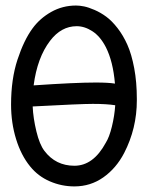

<svg xmlns="http://www.w3.org/2000/svg" viewBox="-20 -666 558 694"><path d="M140.6 -120.6Q181.2 -66.9 249 -66.9Q317.4 -66.9 362.3 -149.9Q375 -169.9 384.5 -208.7Q394 -247.6 396.5 -285.6Q365.7 -290.5 315.4 -290.5Q271.5 -290.5 98.1 -281.2Q100.1 -238.3 111.6 -190.9Q123 -143.6 140.6 -120.6ZM254.9 -646Q268.1 -646 283.9 -642.8Q299.8 -639.6 321.8 -630.1Q343.8 -620.6 364 -605.7Q384.3 -590.8 404.8 -564.5Q425.3 -538.1 440.4 -504.2Q455.6 -470.2 465.1 -419.7Q474.6 -369.1 474.6 -308.6V-303.2Q474.6 -201.7 428.7 -112.8Q399.9 -57.6 353.5 -24.9Q307.1 7.8 249 7.8Q202.6 7.8 160.2 -10.5Q117.7 -28.8 88.9 -64.5Q56.2 -104.5 38.1 -163.3Q20 -222.2 20 -288.1Q20 -379.9 43.2 -450.4Q66.4 -521 97.7 -563.5Q124 -599.6 165 -622.8Q206.1 -646 254.9 -646ZM395.5 -363.8Q388.7 -443.8 362.8 -495.1Q342.8 -534.2 314.5 -552.7Q286.1 -571.3 257.3 -571.3Q201.2 -571.3 161.1 -518.6Q114.7 -458 101.6 -357.4Q251.5 -367.7 325.7 -367.7Q372.1 -367.7 395.5 -363.8Z"/></svg>

Font: Fantasque Sans Mono
Style: Regular
Weight: 400
Monospace: yes
Designer: Jany Belluz
Version: Version 1.8.0 ; ttfautohint (v1.8.2)